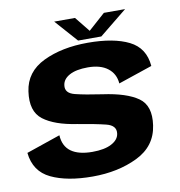

<svg xmlns="http://www.w3.org/2000/svg" viewBox="-81 -794 817 872"><g transform="rotate(-10 327.5 -357.5)"><path d="M277 4.4Q394.4 4.4 483.9 -39.1Q573.5 -82.6 586.9 -177Q600.1 -266.1 547.1 -303.4Q494.1 -340.7 385.4 -355.8Q307.4 -367.2 261.7 -378.6Q216 -390 221.6 -426.5Q225.1 -454.3 255.7 -471Q286.2 -487.7 340.5 -487.7Q398.5 -487.7 431.9 -461.9Q465.4 -436.1 468.9 -391L625.7 -444Q619 -528 548.9 -562.9Q478.8 -597.9 359.3 -597.9Q239.8 -597.9 154.1 -556.6Q68.4 -515.3 56.1 -426.9Q43 -336.6 94.6 -297.2Q146.1 -257.9 247.7 -242.8Q330.1 -229.1 377.7 -217.3Q425.3 -205.6 419.6 -167.8Q415.7 -140.2 383.3 -123.2Q351 -106.1 295 -106.1Q231.4 -106.1 197 -130.9Q162.7 -155.7 159.9 -206.5L3 -152.8Q12 -66 85.8 -30.8Q159.5 4.4 277 4.4ZM318.3 -615.3H425.4L553.2 -718.9H455.4L377.9 -649.7L322.3 -718.9H226.3Z"/></g></svg>

Font: Anybody Thin
Style: Italic
Weight: 100
Italic angle: -10°
Designer: Tyler Finck
Foundry: Etcetera Type Company
Version: Version 1.114;gftools[0.9.25]